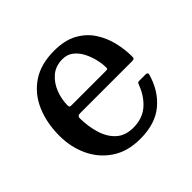

<svg xmlns="http://www.w3.org/2000/svg" viewBox="-136 -683 845 845"><g transform="rotate(-45 286.0 -260.5)"><path d="M48.5 -250Q48.5 -330 76 -393.8Q103.5 -457.5 158.5 -494.5Q213.5 -531.5 297 -531.5Q362 -531.5 405.5 -507.8Q449 -484 474.5 -445.2Q500 -406.5 511 -360.8Q522 -315 522 -271Q522 -261 518.5 -258.5Q515 -256 504 -256H182.5Q166.5 -256 166.5 -241.5Q167 -189 180.8 -144.2Q194.5 -99.5 224.5 -72.2Q254.5 -45 304 -45Q360.5 -45 397.5 -76.5Q434.5 -108 454.5 -161Q456.5 -166.5 458.5 -169.8Q460.5 -173 468.5 -173H508Q521.5 -173 519 -162Q497.5 -83.5 441.5 -36Q385.5 11.5 291 11.5Q212 11.5 158 -24.8Q104 -61 76.2 -120.5Q48.5 -180 48.5 -250ZM182.5 -307.5H393Q402.5 -307.5 404.8 -309Q407 -310.5 407 -316.5Q407 -340.5 400.2 -368.8Q393.5 -397 380.2 -422.2Q367 -447.5 346.2 -463.5Q325.5 -479.5 297 -479.5Q254 -479.5 225.8 -455.5Q197.5 -431.5 183.2 -395Q169 -358.5 168.5 -321Q168.5 -313 170.8 -310.2Q173 -307.5 182.5 -307.5Z"/></g></svg>

Font: Besley* Medium
Style: Regular
Weight: 500
Designer: Owen Earl
Foundry: indestructible type*
Version: Version 3.000; ttfautohint (v1.8.3)